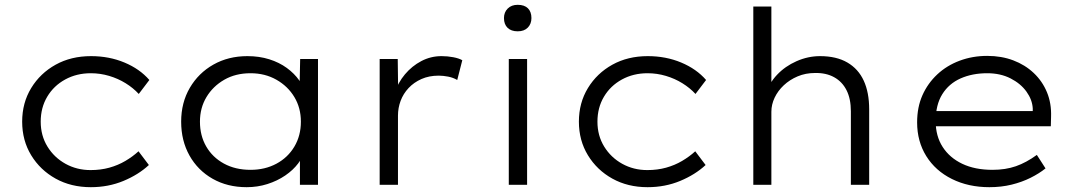

<svg xmlns="http://www.w3.org/2000/svg" viewBox="-20 -767 4459 797"><path d="M357 10Q275 10 211 -25.5Q147 -61 109.5 -122.5Q72 -184 72 -262Q72 -340 109.5 -401.5Q147 -463 211 -498.5Q275 -534 358 -534Q433 -534 496.5 -507.5Q560 -481 600 -435L556 -377Q533 -402 501.5 -421.5Q470 -441 433 -452Q396 -463 357 -463Q298 -463 250.5 -437Q203 -411 176 -365.5Q149 -320 149 -262Q149 -204 177 -158.5Q205 -113 252 -87Q299 -61 356 -61Q398 -61 434 -71Q470 -81 500.5 -99Q531 -117 555 -139L598 -82Q555 -42 492.5 -16Q430 10 357 10Z M1004 10Q924 10 862.5 -25Q801 -60 766.5 -121.5Q732 -183 732 -262Q732 -341 768 -402.5Q804 -464 866 -499Q928 -534 1007 -534Q1056 -534 1097.5 -521Q1139 -508 1170.5 -485Q1202 -462 1222 -433.5Q1242 -405 1247 -375L1223 -382L1226 -522H1300V0H1225V-136L1245 -147Q1239 -117 1218 -89Q1197 -61 1164 -38.5Q1131 -16 1090 -3Q1049 10 1004 10ZM1020 -62Q1080 -62 1127.5 -87.5Q1175 -113 1202 -158.5Q1229 -204 1229 -262Q1229 -319 1202 -364Q1175 -409 1127.5 -436Q1080 -463 1020 -463Q958 -463 911 -436Q864 -409 837 -364Q810 -319 810 -262Q810 -204 836 -159Q862 -114 909.5 -88Q957 -62 1020 -62Z M1556 0V-522H1631L1633 -373L1619 -382Q1632 -424 1661 -458.5Q1690 -493 1729 -513.5Q1768 -534 1813 -534Q1838 -534 1861.5 -529.5Q1885 -525 1899 -517L1878 -435Q1861 -445 1840 -449Q1819 -453 1801 -453Q1761 -453 1729.5 -439Q1698 -425 1676 -401.5Q1654 -378 1643 -348.5Q1632 -319 1632 -287V0Z M2092 0V-522H2168V0ZM2129 -637Q2102 -637 2087 -651.5Q2072 -666 2072 -692Q2072 -716 2087.5 -731.5Q2103 -747 2129 -747Q2157 -747 2171.5 -732.5Q2186 -718 2186 -692Q2186 -668 2171 -652.5Q2156 -637 2129 -637Z M2668 10Q2586 10 2522 -25.5Q2458 -61 2420.5 -122.5Q2383 -184 2383 -262Q2383 -340 2420.5 -401.5Q2458 -463 2522 -498.5Q2586 -534 2669 -534Q2744 -534 2807.5 -507.5Q2871 -481 2911 -435L2867 -377Q2844 -402 2812.5 -421.5Q2781 -441 2744 -452Q2707 -463 2668 -463Q2609 -463 2561.5 -437Q2514 -411 2487 -365.5Q2460 -320 2460 -262Q2460 -204 2488 -158.5Q2516 -113 2563 -87Q2610 -61 2667 -61Q2709 -61 2745 -71Q2781 -81 2811.5 -99Q2842 -117 2866 -139L2909 -82Q2866 -42 2803.5 -16Q2741 10 2668 10Z M3107 0V-740H3182V-392L3161 -379Q3172 -421 3205.5 -456.5Q3239 -492 3286.5 -513Q3334 -534 3384 -534Q3452 -534 3497.5 -507.5Q3543 -481 3565.5 -432Q3588 -383 3588 -313V0H3512V-305Q3512 -357 3494 -392.5Q3476 -428 3442.5 -446.5Q3409 -465 3363 -464Q3324 -464 3291 -450Q3258 -436 3233.5 -413Q3209 -390 3195.5 -361.5Q3182 -333 3182 -303V0H3145Q3133 0 3124 0Q3115 0 3107 0Z M4087 10Q4000 10 3931.5 -24Q3863 -58 3825 -119Q3787 -180 3787 -259Q3787 -322 3809 -371.5Q3831 -421 3870.5 -458Q3910 -495 3963.5 -515Q4017 -535 4078 -535Q4137 -535 4186 -516.5Q4235 -498 4271 -464Q4307 -430 4326 -384Q4345 -338 4343 -282L4342 -243H3848L3837 -306H4285L4267 -293V-317Q4265 -353 4241 -386.5Q4217 -420 4175 -441.5Q4133 -463 4078 -463Q4016 -463 3967.5 -441.5Q3919 -420 3891.5 -376Q3864 -332 3864 -264Q3864 -202 3893 -157Q3922 -112 3974.5 -87Q4027 -62 4100 -62Q4154 -62 4197 -77Q4240 -92 4284 -124L4320 -68Q4294 -47 4258 -29Q4222 -11 4179 -0.5Q4136 10 4087 10Z"/></svg>

Font: Lexend Exa Light
Style: Regular
Weight: 300
Designer: Bonnie Shaver-Troup, Thomas Jockin
Foundry: Lexend
Version: Version 1.007